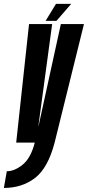

<svg xmlns="http://www.w3.org/2000/svg" viewBox="-88 -722 446 972"><path d="M-6 0 59 -600H176L106.5 -85.5H107.5L220 -600H337L188.5 0Q155 128.5 89.2 179Q23.5 229.5 -68.5 229.5L-53.5 145Q-14.5 145 27 111.5Q68 78 88 0ZM143 -616.5 195.5 -702.5H272.5L198 -616.5Z"/></svg>

Font: Anybody UltraCondensed SemiBold
Style: Italic
Weight: 600
Width: 1
Italic angle: -10°
Designer: Tyler Finck
Foundry: Etcetera Type Company
Version: Version 1.010; ttfautohint (v1.8.3) -l 8 -r 50 -G 200 -x 14 